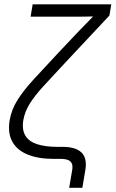

<svg xmlns="http://www.w3.org/2000/svg" viewBox="-20 -748 544 904"><path d="M305.7 136.2 319.8 53.2Q323.2 34.2 318.4 22.5Q313.5 10.7 300.3 5.4Q287.1 0 264.2 0H231.9Q160.2 0 110.4 -20.3Q60.5 -40.5 38.1 -80.8Q15.6 -121.1 25.4 -181.6Q34.2 -232.4 62.5 -277.3Q90.8 -322.3 137 -372.6Q183.1 -422.9 245.6 -489.7L327.6 -576.7Q342.8 -592.8 357.7 -608.2Q372.6 -623.5 387 -638.2Q401.4 -652.8 415.5 -667.5Q429.7 -682.1 443.8 -696.3L442.4 -670.9Q424.8 -670.4 406.2 -670.2Q387.7 -669.9 369.4 -669.7Q351.1 -669.4 332.8 -669.4Q314.5 -669.4 296.9 -669.4H124L133.8 -727.5H503.9L495.1 -674.8L283.7 -449.2Q225.1 -386.7 184.3 -342Q143.6 -297.4 120.4 -260.5Q97.2 -223.6 89.8 -182.6Q82.5 -136.2 100.1 -108.4Q117.7 -80.6 156.2 -68.6Q194.8 -56.6 249.5 -56.6H273.9Q336.4 -56.6 363.8 -29.8Q391.1 -2.9 381.8 52.7L367.7 136.2Z"/></svg>

Font: Inter 28pt Light
Style: Italic
Weight: 300
Italic angle: -9.3988°
Designer: Rasmus Andersson
Foundry: rsms
Version: Version 4.001;git-66647c0bb